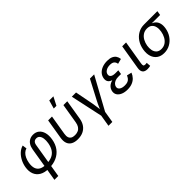

<svg xmlns="http://www.w3.org/2000/svg" viewBox="119 -1827 3098 3098"><g transform="rotate(-45 1668.0 -278.5)"><path d="M236.8 204.1 335 -389.6Q343.8 -442.9 366.7 -480Q389.6 -517.1 425.3 -536.4Q460.9 -555.7 506.8 -555.7Q568.8 -555.7 610.6 -521.7Q652.3 -487.8 668.9 -426.5Q685.5 -365.2 671.9 -283.7Q655.8 -187.5 606.7 -121.6Q557.6 -55.7 482.2 -22Q406.7 11.7 311.5 11.7H299.3Q208.5 11.7 147.9 -23.2Q87.4 -58.1 62 -121.8Q36.6 -185.5 50.8 -271.5Q61.5 -335.9 91.3 -393.6Q121.1 -451.2 165.8 -492.7Q210.4 -534.2 266.1 -549.3L276.4 -474.1Q242.2 -464.8 214.4 -438.7Q186.5 -412.6 167.7 -372.6Q148.9 -332.5 140.1 -280.8Q128.4 -208.5 144.8 -161.1Q161.1 -113.8 203.9 -90.3Q246.6 -66.9 313 -66.9H324.7Q397.9 -66.9 451.4 -89.6Q504.9 -112.3 538.1 -160.4Q571.3 -208.5 584 -284.2Q593.3 -339.8 587.4 -383.3Q581.5 -426.8 560.3 -451.9Q539.1 -477.1 501.5 -477.1Q480.5 -477.1 464.8 -468.5Q449.2 -460 439.2 -443.6Q429.2 -427.2 425.3 -403.3L324.7 204.1Z M969.7 9.8Q900.9 9.8 856 -14.9Q811 -39.6 793.2 -87.2Q775.4 -134.8 786.6 -204.1L843.3 -545.9H931.2L875.5 -208.5Q867.7 -161.1 877.7 -130.6Q887.7 -100.1 914.3 -85.2Q940.9 -70.3 982.9 -70.3Q1025.4 -70.3 1056.9 -85.2Q1088.4 -100.1 1108.4 -130.6Q1128.4 -161.1 1136.2 -208.5L1191.9 -545.9H1279.8L1223.6 -204.1Q1212.4 -135.7 1179 -87.9Q1145.5 -40 1092.5 -15.1Q1039.6 9.8 969.7 9.8ZM1043 -617.2 1083.5 -760.7H1177.7L1104 -617.2Z M1503.4 9.8 1383.8 -545.9H1480L1542.5 -222.2Q1552.2 -171.9 1557.1 -121.8Q1562 -71.8 1568.4 -24.9H1536.1Q1558.1 -71.8 1579.1 -121.8Q1600.1 -171.9 1627 -222.2L1796.9 -545.9H1893.1L1588.9 9.8ZM1470.2 204.1 1504.4 -3.9H1592.3L1558.1 204.1Z M2102.5 9.8Q2038.6 9.8 1991.5 -10Q1944.3 -29.8 1921.1 -65.2Q1897.9 -100.6 1905.8 -147.5Q1909.7 -169.4 1922.1 -193.4Q1934.6 -217.3 1960 -237.8Q1985.4 -258.3 2027.8 -271.2Q2070.3 -284.2 2133.8 -284.2H2210L2203.6 -243.2H2138.2Q2099.6 -243.2 2070.1 -231.2Q2040.5 -219.2 2022.5 -199Q2004.4 -178.7 2000 -154.3Q1993.2 -115.7 2026.1 -92.3Q2059.1 -68.8 2119.6 -68.8Q2159.2 -68.8 2184.8 -79.3Q2210.4 -89.8 2227.1 -110.1Q2243.7 -130.4 2255.9 -159.7L2338.9 -140.1Q2320.8 -94.2 2288.8 -60.5Q2256.8 -26.9 2210.4 -8.5Q2164.1 9.8 2102.5 9.8ZM2130.4 -261.7Q2069.3 -261.7 2033 -273.2Q1996.6 -284.7 1978.8 -304Q1960.9 -323.2 1957 -346.4Q1953.1 -369.6 1957 -393.1Q1965.8 -443.8 1998.8 -479.5Q2031.7 -515.1 2082 -533.9Q2132.3 -552.7 2193.8 -552.7Q2253.4 -552.7 2291.5 -535.9Q2329.6 -519 2349.9 -488.5Q2370.1 -458 2375 -416.5L2287.1 -393.6Q2282.2 -432.1 2257.6 -453.6Q2232.9 -475.1 2181.2 -475.1Q2126.5 -475.1 2088.9 -451.7Q2051.3 -428.2 2045.9 -389.2Q2041 -355.5 2067.6 -336.2Q2094.2 -316.9 2149.9 -316.9H2215.3L2206.5 -261.7Z M2564.9 3.9Q2503.4 3.9 2478.3 -28.8Q2453.1 -61.5 2462.9 -121.1L2533.2 -545.9H2621.6L2554.7 -143.1Q2548.3 -106 2554.7 -90.3Q2561 -74.7 2588.9 -74.7Q2603 -74.7 2610.6 -75.7Q2618.2 -76.7 2624.5 -78.6L2629.9 -4.4Q2619.1 -1.5 2601.8 1.2Q2584.5 3.9 2564.9 3.9Z M2939 11.7Q2864.3 11.7 2814.2 -23.7Q2764.2 -59.1 2743.7 -122.3Q2723.1 -185.5 2736.8 -269.5Q2751 -353.5 2792.5 -415.5Q2834 -477.5 2895.5 -511.7Q2957 -545.9 3031.2 -545.9H3335.9L3323.7 -471.2H3084.5L3018.6 -467.3Q2963.9 -467.3 2924.1 -440.2Q2884.3 -413.1 2859.9 -368.4Q2835.4 -323.7 2826.2 -270Q2817.4 -216.8 2826.7 -170.4Q2835.9 -124 2866.7 -95.5Q2897.5 -66.9 2952.1 -66.9Q3007.3 -66.9 3047.4 -95Q3087.4 -123 3112.3 -169.4Q3137.2 -215.8 3146 -270Q3155.3 -324.7 3145.3 -369.4Q3135.3 -414.1 3104.2 -440.7Q3073.2 -467.3 3018.6 -467.3L3022.5 -489.3Q3077.6 -489.3 3121.1 -475.1Q3164.6 -460.9 3192.9 -432.1Q3221.2 -403.3 3231.9 -359.6Q3242.7 -315.9 3232.9 -256.3Q3220.2 -178.7 3178.7 -118.2Q3137.2 -57.6 3075.4 -22.9Q3013.7 11.7 2939 11.7Z"/></g></svg>

Font: Inter
Style: Italic
Weight: 400
Italic angle: -9.3988°
Designer: Rasmus Andersson
Foundry: rsms
Version: Version 4.001;git-66647c0bb